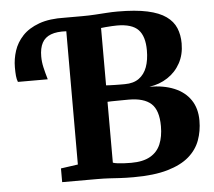

<svg xmlns="http://www.w3.org/2000/svg" viewBox="-53 -808 971 872"><g transform="rotate(-5 432.5 -372.0)"><path d="M521.5 6Q485.5 6 460.5 4.5Q435.5 3 411 1.5Q386.5 0 353.5 0H196V-62.5L274 -73.5L274.5 -743H352.5Q383.5 -743 410.8 -744.8Q438 -746.5 463 -748.2Q488 -750 513.5 -750Q596 -750 649.8 -738.2Q703.5 -726.5 734.5 -704.2Q765.5 -682 778.5 -650.8Q791.5 -619.5 791.5 -580.5Q791.5 -529.5 770.2 -490.8Q749 -452 712 -427.8Q675 -403.5 628.5 -397Q693.5 -397 741.5 -377Q789.5 -357 815.5 -318.5Q841.5 -280 841.5 -224.5Q841.5 -176.5 826.2 -134.8Q811 -93 774.8 -61.5Q738.5 -30 676.5 -12Q614.5 6 521.5 6ZM516 -60Q570.5 -60 603.2 -78.8Q636 -97.5 650.5 -132Q665 -166.5 665 -214Q665 -287 632 -317Q599 -347 530 -347Q518.5 -347 504.8 -346.8Q491 -346.5 477.2 -346.5Q463.5 -346.5 452 -346.2Q440.5 -346 433 -345.5V-68Q441 -65 455.2 -63.2Q469.5 -61.5 485.8 -60.8Q502 -60 516 -60ZM518.5 -418.5Q558 -418.5 583 -436.5Q608 -454.5 619.8 -486.8Q631.5 -519 631.5 -563Q631.5 -627 602.8 -657Q574 -687 506 -687Q496.5 -687 482 -686.2Q467.5 -685.5 453.8 -684.2Q440 -683 433 -682V-420.5Q440.5 -420 451.2 -419.5Q462 -419 474 -418.8Q486 -418.5 497.8 -418.5Q509.5 -418.5 518.5 -418.5ZM35.5 -471Q30.5 -483 29 -499.2Q27.5 -515.5 27.5 -538Q27.5 -576 39.5 -613Q51.5 -650 79.5 -680Q107.5 -710 155.2 -727.5Q203 -745 274.5 -743L280.5 -712.5L274.5 -681Q231.5 -683.5 204 -673Q176.5 -662.5 163.8 -638.5Q151 -614.5 151 -576.5Q151 -551.5 156.8 -526.5Q162.5 -501.5 171.5 -471Z"/></g></svg>

Font: Merriweather 20pt ExtraBold
Style: Regular
Weight: 800
Version: Version 2.100